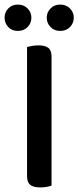

<svg xmlns="http://www.w3.org/2000/svg" viewBox="-35 -812 342 838"><path d="M190 -2Q183 1 169.5 3.5Q156 6 141 6Q110 6 96.5 -5.5Q83 -17 83 -44V-607Q91 -609 104.5 -611.5Q118 -614 133 -614Q162 -614 176 -603Q190 -592 190 -564ZM102 -735Q102 -711 85.5 -694Q69 -677 43 -677Q17 -677 1 -694Q-15 -711 -15 -735Q-15 -758 1 -775Q17 -792 43 -792Q69 -792 85.5 -775Q102 -758 102 -735ZM287 -735Q287 -711 270.5 -694Q254 -677 228 -677Q202 -677 185.5 -694Q169 -711 169 -735Q169 -758 185.5 -775Q202 -792 228 -792Q254 -792 270.5 -775Q287 -758 287 -735Z"/></svg>

Font: Baloo 2 Medium
Style: Regular
Weight: 500
Designer: Sarang Kulkarni and Ek Type
Foundry: Ek Type
Version: Version 1.640;hotconv 1.0.111;makeotfexe 2.5.65597; ttfautoh